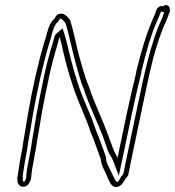

<svg xmlns="http://www.w3.org/2000/svg" viewBox="-20 -721 691 758"><path d="M78 -196C74 -175 71 -155 68 -135L58 -81C54 -56 51 -35 48 -16C49 -14 48 -13 49 -12C48 -5 50 1 53 6C61 22 90 19 96 -1C100 -6 102 -12 103 -19C104 -29 105 -45 109 -65L122 -136C125 -156 128 -176 132 -196L144 -269C148 -294 154 -320 159 -347C161 -358 163 -369 166 -380C177 -441 194 -503 210 -556C211 -562 212 -567 214 -573C214 -573 214 -574 215 -575C223 -550 224 -540 232 -507C243 -459 259 -406 275 -360C294 -307 321 -252 338 -199C353 -165 365 -127 378 -92C380 -66 393 -49 401 -29C408 -14 417 19 439 17C457 17 467 0 475 -15C481 -22 482 -23 486 -29L495 -74C519 -186 543 -307 568 -420C569 -426 570 -432 572 -438C586 -501 602 -554 623 -609L630 -625C635 -634 638 -644 642 -653L646 -664C648 -669 650 -673 651 -678C651 -680 650 -682 650 -685C652 -700 632 -706 624 -696C614 -700 602 -692 599 -685L592 -667C590 -659 585 -651 582 -643C555 -579 537 -516 518 -439L517 -431C490 -324 466 -202 444 -98C438 -112 431 -121 426 -136L406 -190C384 -250 352 -315 331 -379C314 -419 303 -463 291 -505C279 -552 271 -597 257 -641L245 -656C238 -662 228 -670 214 -666C205 -666 199 -654 195 -647C177 -634 168 -602 161 -573L156 -558C129 -468 108 -371 90 -269ZM98 -196 110 -269C128 -370 149 -466 176 -555L181 -571V-572C188 -603 198 -626 205 -631L209 -635L212 -639C214 -642 216 -646 217 -647C219 -648 223 -647 229 -641L239 -629C252 -586 260 -544 272 -497C284 -455 294 -409 311 -369C332 -303 365 -239 387 -180L406 -126C412 -109 422 -99 426 -88L449 -27L464 -97C486 -201 510 -324 537 -430L538 -438C557 -515 573 -576 600 -638C603 -645 609 -657 611 -664L616 -676L628 -672L629 -673C627 -670 627 -670 627 -668L623 -657C619 -647 615 -638 612 -631L604 -613C583 -558 567 -501 553 -440C551 -432 549 -425 548 -420C523 -306 499 -187 475 -74C473 -61 469 -46 467 -34C466 -32 465 -31 461 -27L458 -24L457 -21C448 -4 445 -3 443 -3H442H441C438 -3 431 -18 420 -40C410 -63 400 -76 398 -97V-99V-102C386 -136 372 -176 358 -209C341 -263 313 -318 295 -369C279 -415 264 -468 253 -515C245 -548 243 -558 235 -584L227 -609L204 -589C195 -581 196 -578 196 -578L195 -576C193 -569 191 -562 190 -557C173 -503 157 -441 146 -381C143 -369 141 -358 139 -347C134 -320 129 -295 124 -269L112 -196C108 -176 105 -155 102 -135L89 -65C85 -45 84 -28 83 -18C82 -13 81 -12 81 -11L78 -7L77 -4C74 -3 71 -4 71 -5V-6C70 -9 69 -11 69 -12L71 -20L69 -22C72 -40 74 -59 78 -81L88 -135V-136C90 -155 94 -175 98 -196Z"/></svg>

Font: Scribbler
Style: ClrIta
Weight: 400
Designer: Mew Too
Foundry: Cannot Into Space Fonts
Version: Version 1.001